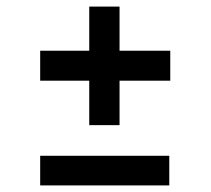

<svg xmlns="http://www.w3.org/2000/svg" viewBox="-20 -612 640 583"><path d="M251 -592H343V-232H251ZM497 -458V-367H102V-458ZM494 -139V-49H102V-139Z"/></svg>

Font: BioRhyme Medium
Style: Regular
Weight: 500
Designer: Aoife Mooney
Foundry: Aoife Mooney Type
Version: Version 1.600;gftools[0.9.33]